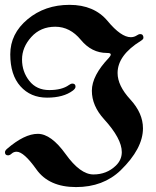

<svg xmlns="http://www.w3.org/2000/svg" viewBox="-29 -738 634 780"><path d="M-8.8 -119.6Q-8.8 -126 -0.5 -133.3Q70.3 -194.3 124.5 -194.3Q178.7 -194.3 237.8 -111.8Q296.9 -29.3 350.6 -29.3Q404.3 -29.3 441.4 -64.9Q465.8 -88.4 465.8 -120.1Q465.8 -174.8 393.6 -253.9Q344.2 -308.1 344.2 -369.4Q344.2 -430.7 413.6 -503.4Q420.9 -511.2 420.9 -517.1Q420.9 -522.9 405.3 -522.9Q343.3 -522.9 299.3 -576.2Q255.4 -629.4 195.6 -629.4Q135.7 -629.4 98.1 -587.6Q60.5 -545.9 60.5 -496.3Q60.5 -446.8 90.1 -409.4Q119.6 -372.1 171.1 -372.1Q222.7 -372.1 251 -392.6Q258.8 -398.4 265.1 -398.4Q277.8 -398.4 277.8 -385.7Q277.8 -378.4 267.1 -370.1Q229 -341.3 162.1 -341.3Q95.2 -341.3 54 -387.5Q12.7 -433.6 12.7 -517.3Q12.7 -601.1 83 -659.7Q153.3 -718.3 253.4 -718.3Q353.5 -718.3 408.2 -652.6Q462.9 -586.9 502.4 -586.9Q516.1 -586.9 527.8 -594.7Q535.2 -599.6 540 -599.6Q553.7 -599.6 553.7 -584.5Q553.7 -578.6 543.5 -572.3Q448.7 -513.7 448.7 -441.4Q448.7 -390.1 500.2 -334.2Q551.8 -278.3 551.8 -216.8Q551.8 -134.3 460.9 -45.9Q390.1 22 280 22Q169.9 22 118.9 -49.8Q67.9 -121.6 38.6 -121.6Q26.9 -121.6 18.8 -114.3Q10.7 -106.9 3.9 -106.9Q-8.8 -106.9 -8.8 -119.6Z"/></svg>

Font: UnifrakturMaguntia21
Style: Book
Weight: 400
Designer: j. 'mach' wust, Gerrit Ansmann, Georg Duffner, based on a font by Peter Wiegel, original typeface by Carl Albert Fahrenw
Version: Version 2017-03-19